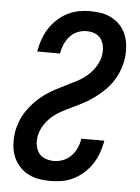

<svg xmlns="http://www.w3.org/2000/svg" viewBox="-53 -785 607 835"><g transform="rotate(5 250.0 -367.5)"><path d="M199 8Q172 8 146.5 3.5Q121 -1 99 -13Q77 -25 60.5 -44Q44 -63 35 -86.5Q26 -110 24.5 -136.5Q23 -163 27 -190Q31 -214 40.5 -238.5Q50 -263 65 -285Q80 -307 99 -326.5Q118 -346 139.5 -361.5Q161 -377 184.5 -389.5Q208 -402 232 -413.5Q256 -425 279.5 -437.5Q303 -450 323 -468Q343 -486 357 -509Q371 -532 375 -557Q378 -576 375 -594.5Q372 -613 362 -627.5Q352 -642 335 -648.5Q318 -655 299 -655Q279 -655 259.5 -647Q240 -639 226.5 -624Q213 -609 204.5 -590Q196 -571 193 -552L192 -548H92L94 -555Q98 -579 107 -603.5Q116 -628 130 -650Q144 -672 164 -690.5Q184 -709 207.5 -721Q231 -733 256.5 -738Q282 -743 306 -743Q333 -743 358 -738.5Q383 -734 405 -721.5Q427 -709 443 -690Q459 -671 467 -647.5Q475 -624 476.5 -598Q478 -572 474 -546Q470 -521 460.5 -496.5Q451 -472 436.5 -450Q422 -428 402.5 -409Q383 -390 361.5 -374Q340 -358 317 -345.5Q294 -333 269.5 -321.5Q245 -310 221.5 -297.5Q198 -285 178 -267.5Q158 -250 144 -226.5Q130 -203 126 -178Q123 -159 126.5 -140Q130 -121 140.5 -107Q151 -93 169 -86.5Q187 -80 206 -80Q226 -80 245.5 -87.5Q265 -95 280 -110Q295 -125 304 -144.5Q313 -164 316 -183L317 -187H417L416 -180Q411 -155 402 -130.5Q393 -106 378.5 -84Q364 -62 343.5 -43.5Q323 -25 299 -13Q275 -1 249.5 3.5Q224 8 199 8Z"/></g></svg>

Font: Iosevka Term Curly SmBd Obl
Style: Regular
Weight: 600
Italic angle: -9°
Designer: Belleve Invis
Foundry: Belleve Invis
Version: Version 32.3.0